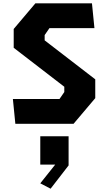

<svg xmlns="http://www.w3.org/2000/svg" viewBox="-20 -750 660 1163"><path d="M73 0H425.5L557 -155.5V-269.5L250.5 -505.5V-537.5L279.5 -579.5H552L537 -730H194.5L63 -574.5V-460.5L369.5 -224.5V-192.5L340.5 -150.5H58ZM224 360.5 286.5 393 395.5 252V75.5H224V247H314.5Z"/></svg>

Font: Monaspace Krypton ExtraBold
Style: Regular
Weight: 800
Designer: Riley Cran & the Lettermatic Team
Foundry: Lettermatic
Version: Version 1.101 (Monaspace Krypton)